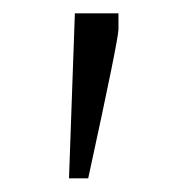

<svg xmlns="http://www.w3.org/2000/svg" viewBox="-20 -123 293 288"><path d="M83.5 144.5H112.3Q157.7 -64 157.7 -79.1V-103H92.3Z"/></svg>

Font: My Font
Style: ExtraLight
Weight: 500
Designer: Vernon Adams
Foundry: newtypography
Version: Version 0.001